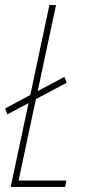

<svg xmlns="http://www.w3.org/2000/svg" viewBox="-40 -734 352 754"><path d="M2 0H216L221 -25H33L101 -345L222 -409L213 -432L108 -376L180 -714H154L79 -361L-20 -308L-11 -285L72 -329Z"/></svg>

Font: Noto Sans ExtraCondensed Thin
Style: Italic
Weight: 100
Width: 2
Italic angle: -12°
Designer: Monotype Design Team
Foundry: Monotype Imaging Inc.
Version: Version 2.013